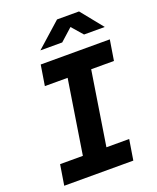

<svg xmlns="http://www.w3.org/2000/svg" viewBox="-170 -1050 940 1149"><g transform="rotate(-20 300.0 -475.0)"><path d="M36 0 57 -130H202L276 -600H131L152 -730H592L571 -600H426L352 -130H497L476 0ZM179 -810 336 -950H476L589 -810H457L396 -880L318 -810Z"/></g></svg>

Font: JetBrains Mono ExtraBold
Style: Italic
Weight: 800
Italic angle: -9°
Monospace: yes
Designer: Philipp Nurullin, Konstantin Bulenkov
Foundry: JetBrains
Version: Version 2.305; ttfautohint (v1.8.4.7-5d5b)